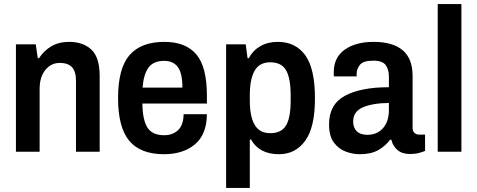

<svg xmlns="http://www.w3.org/2000/svg" viewBox="-20 -743 2337 940"><path d="M58 0V-526H155L165 -458H171Q195 -495 231.5 -516.5Q268 -538 319 -538Q387 -538 427.5 -500Q468 -462 468 -371V0H352V-347Q352 -394 332 -414.5Q312 -435 273 -435Q230 -435 202 -400.5Q174 -366 174 -307V0Z M783 12Q668 12 613 -53.5Q558 -119 558 -263Q558 -408 614 -473Q670 -538 785 -538Q889 -538 941 -477Q993 -416 993 -274V-236H677Q678 -157 701.5 -119Q725 -81 784 -81Q825 -81 851.5 -105.5Q878 -130 879 -184H993Q992 -84 934 -36Q876 12 783 12ZM678 -314H873Q873 -385 850.5 -415Q828 -445 784 -445Q731 -445 707 -412Q683 -379 678 -314Z M1087 177V-526H1183L1192 -458H1198Q1218 -496 1254.5 -517Q1291 -538 1340 -538Q1427 -538 1474.5 -472.5Q1522 -407 1522 -261Q1522 -119 1474 -53.5Q1426 12 1346 12Q1249 12 1209 -60H1203V177ZM1303 -91Q1358 -91 1380.5 -129Q1403 -167 1403 -250V-277Q1403 -360 1380.5 -399Q1358 -438 1303 -438Q1250 -438 1226.5 -396.5Q1203 -355 1203 -277V-251Q1203 -172 1227 -131.5Q1251 -91 1303 -91Z M1741 12Q1708 12 1673.5 -0.5Q1639 -13 1615 -44.5Q1591 -76 1591 -134Q1591 -232 1668.5 -274Q1746 -316 1884 -316V-369Q1884 -402 1868.5 -424Q1853 -446 1808 -446Q1758 -446 1742 -425.5Q1726 -405 1726 -381V-369H1615Q1614 -373 1614 -378Q1614 -383 1614 -389Q1614 -462 1668 -500Q1722 -538 1809 -538Q1903 -538 1951.5 -497Q2000 -456 2000 -371V-118Q2000 -100 2009.5 -92Q2019 -84 2032 -84H2061V-4Q2049 1 2030.5 6Q2012 11 1987 11Q1949 11 1926 -8.5Q1903 -28 1896 -59H1890Q1867 -28 1831.5 -8Q1796 12 1741 12ZM1778 -83Q1827 -83 1855.5 -116Q1884 -149 1884 -204V-239Q1804 -238 1756.5 -217.5Q1709 -197 1709 -148Q1709 -118 1726.5 -100.5Q1744 -83 1778 -83Z M2123 0V-723H2239V0Z"/></svg>

Font: Archivo SemiCondensed SemiBold
Style: Regular
Weight: 600
Width: 4
Designer: Hector Gatti
Foundry: Omnibus-Type
Version: Version 2.001; ttfautohint (v1.8.3)